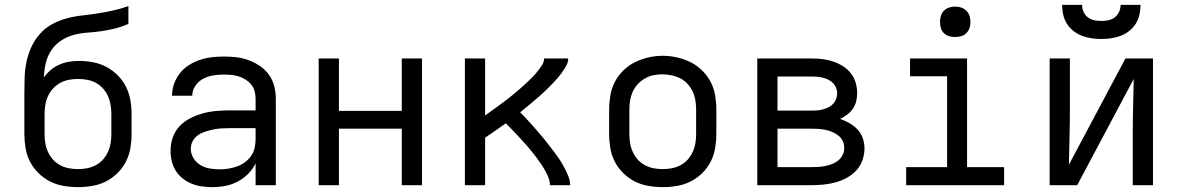

<svg xmlns="http://www.w3.org/2000/svg" viewBox="-20 -760 4840 788"><path d="M300 8Q271 8 241.5 3Q212 -2 186 -15Q160 -28 138.5 -49Q117 -70 103.5 -96Q90 -122 85 -151.5Q80 -181 80 -210V-292Q80 -312 80 -332.5Q80 -353 80 -374Q80 -374 80 -374.5Q80 -375 80 -375V-376Q80 -408 81 -440.5Q82 -473 88.5 -505Q95 -537 108.5 -566.5Q122 -596 143.5 -620.5Q165 -645 193.5 -660.5Q222 -676 253.5 -684.5Q285 -693 317 -696.5Q349 -700 381 -705Q413 -710 444.5 -717Q476 -724 507 -735V-662Q480 -650 452 -643Q424 -636 395.5 -632Q367 -628 338 -626Q309 -624 281.5 -616.5Q254 -609 229.5 -592.5Q205 -576 189.5 -552Q174 -528 167.5 -499.5Q161 -471 160 -442Q172 -459 188 -472.5Q204 -486 223 -494.5Q242 -503 262.5 -506.5Q283 -510 304 -510Q333 -510 362 -504.5Q391 -499 416.5 -485.5Q442 -472 463 -451Q484 -430 497 -404Q510 -378 515 -349.5Q520 -321 520 -292V-210Q520 -181 515 -151.5Q510 -122 496.5 -96Q483 -70 461.5 -49Q440 -28 414 -15Q388 -2 358.5 3Q329 8 300 8ZM300 -66Q319 -66 337.5 -69.5Q356 -73 373 -82Q390 -91 402.5 -105Q415 -119 423 -136.5Q431 -154 434 -172.5Q437 -191 437 -210V-292Q437 -310 434 -329Q431 -348 423.5 -365Q416 -382 403 -396.5Q390 -411 373.5 -420Q357 -429 338 -432.5Q319 -436 301 -436Q282 -436 263 -432.5Q244 -429 227.5 -420Q211 -411 198 -397Q185 -383 177 -365.5Q169 -348 166 -329.5Q163 -311 163 -292V-210Q163 -191 166 -172.5Q169 -154 177 -136.5Q185 -119 197.5 -105Q210 -91 227 -82Q244 -73 262.5 -69.5Q281 -66 300 -66Z M851 8Q830 8 808.5 5Q787 2 767 -6Q747 -14 730 -27.5Q713 -41 701.5 -59Q690 -77 685 -98Q680 -119 680 -141Q680 -169 689 -195.5Q698 -222 717 -242Q736 -262 760.5 -274.5Q785 -287 812 -294.5Q839 -302 866.5 -304.5Q894 -307 921 -307H1029V-355Q1029 -371 1025 -386Q1021 -401 1011 -413Q1001 -425 987.5 -433.5Q974 -442 959.5 -446.5Q945 -451 929.5 -452.5Q914 -454 899 -454Q877 -454 855 -450.5Q833 -447 813.5 -436.5Q794 -426 781.5 -407.5Q769 -389 769 -367Q769 -367 769 -367Q769 -367 769 -367H686Q686 -367 686 -367Q686 -367 686 -367Q686 -392 694.5 -416Q703 -440 718.5 -459.5Q734 -479 755 -492.5Q776 -506 800 -514Q824 -522 849 -525Q874 -528 899 -528Q925 -528 950.5 -525Q976 -522 1000.5 -513Q1025 -504 1047 -489Q1069 -474 1084 -453Q1099 -432 1105.5 -406.5Q1112 -381 1112 -355V0H1029V-90Q1018 -66 998.5 -46.5Q979 -27 955 -14.5Q931 -2 904.5 3Q878 8 851 8ZM882 -65Q900 -65 918 -68Q936 -71 953 -77Q970 -83 985 -94Q1000 -105 1010.5 -120Q1021 -135 1025 -153Q1029 -171 1029 -189V-234H921Q905 -234 888 -233Q871 -232 855 -228.5Q839 -225 823 -220Q807 -215 793 -205.5Q779 -196 771 -181Q763 -166 763 -150Q763 -129 774 -111Q785 -93 802.5 -82.5Q820 -72 840.5 -68.5Q861 -65 882 -65Z M1288 0V-520H1371V-305H1629V-520H1712V0H1629V-232H1371V0Z M1888 0V-520H1971V-286Q1983 -295 1994.5 -303Q2006 -311 2017.5 -319.5Q2029 -328 2040.5 -336.5Q2052 -345 2063 -353.5Q2074 -362 2085 -371Q2096 -380 2107 -389.5Q2118 -399 2128.5 -408.5Q2139 -418 2149.5 -428Q2160 -438 2169.5 -448Q2179 -458 2188 -469.5Q2197 -481 2205 -493.5Q2213 -506 2213 -520H2312Q2312 -505 2304.5 -491.5Q2297 -478 2288.5 -465.5Q2280 -453 2270 -441.5Q2260 -430 2250 -419.5Q2240 -409 2229 -398Q2218 -387 2207 -377Q2196 -367 2184.5 -357Q2173 -347 2161.5 -337.5Q2150 -328 2138.5 -318.5Q2127 -309 2115 -299Q2128 -286 2140.5 -272.5Q2153 -259 2165 -245.5Q2177 -232 2189 -218Q2201 -204 2213 -189.5Q2225 -175 2236 -160.5Q2247 -146 2258 -131.5Q2269 -117 2279 -101.5Q2289 -86 2297.5 -69.5Q2306 -53 2313 -35.5Q2320 -18 2320 0H2237Q2237 -16 2231 -31Q2225 -46 2217.5 -59.5Q2210 -73 2201 -86.5Q2192 -100 2182.5 -112.5Q2173 -125 2163 -137.5Q2153 -150 2142.5 -162Q2132 -174 2121.5 -185.5Q2111 -197 2100 -208.5Q2089 -220 2078 -231.5Q2067 -243 2056 -254Q2035 -239 2013.5 -224Q1992 -209 1971 -195V0Z M2700 8Q2671 8 2641.5 3Q2612 -2 2586 -15Q2560 -28 2538.5 -49Q2517 -70 2503.5 -96Q2490 -122 2485 -151.5Q2480 -181 2480 -210V-310Q2480 -339 2485 -368.5Q2490 -398 2503.5 -424Q2517 -450 2538.5 -471Q2560 -492 2586.5 -505Q2613 -518 2642 -524.5Q2671 -531 2700 -531Q2729 -531 2758 -524.5Q2787 -518 2813.5 -505Q2840 -492 2861.5 -471Q2883 -450 2896.5 -424Q2910 -398 2915 -368.5Q2920 -339 2920 -310V-210Q2920 -181 2915 -151.5Q2910 -122 2896.5 -96Q2883 -70 2861.5 -49Q2840 -28 2814 -15Q2788 -2 2758.5 3Q2729 8 2700 8ZM2700 -66Q2719 -66 2737.5 -69.5Q2756 -73 2773 -82Q2790 -91 2802.5 -105Q2815 -119 2823 -136.5Q2831 -154 2834 -172.5Q2837 -191 2837 -210V-310Q2837 -329 2834 -348Q2831 -367 2823 -384Q2815 -401 2802 -415.5Q2789 -430 2772 -438.5Q2755 -447 2736 -451Q2717 -455 2698 -455Q2679 -455 2660.5 -451Q2642 -447 2626 -437.5Q2610 -428 2597 -414Q2584 -400 2576.5 -383Q2569 -366 2566 -347.5Q2563 -329 2563 -310V-210Q2563 -191 2566 -172.5Q2569 -154 2577 -136.5Q2585 -119 2597.5 -105Q2610 -91 2627 -82Q2644 -73 2662.5 -69.5Q2681 -66 2700 -66Z M3088 0V-520H3311Q3333 -520 3355 -517.5Q3377 -515 3398 -508Q3419 -501 3438 -489.5Q3457 -478 3471 -460.5Q3485 -443 3491.5 -421.5Q3498 -400 3498 -378Q3498 -361 3494 -344.5Q3490 -328 3480.5 -314Q3471 -300 3457 -289.5Q3443 -279 3428 -272Q3448 -265 3466.5 -254.5Q3485 -244 3499.5 -228.5Q3514 -213 3521 -192.5Q3528 -172 3528 -151Q3528 -126 3519.5 -102Q3511 -78 3494 -60Q3477 -42 3455 -30Q3433 -18 3409 -11.5Q3385 -5 3360.5 -2.5Q3336 0 3311 0ZM3311 -306Q3323 -306 3334.5 -307Q3346 -308 3357.5 -311Q3369 -314 3380 -319.5Q3391 -325 3399 -333.5Q3407 -342 3411.5 -353.5Q3416 -365 3416 -377Q3416 -388 3411.5 -399.5Q3407 -411 3398.5 -419.5Q3390 -428 3379.5 -433Q3369 -438 3357.5 -441Q3346 -444 3334.5 -445Q3323 -446 3311 -446H3171V-306ZM3311 -74Q3325 -74 3339.5 -75Q3354 -76 3368.5 -79Q3383 -82 3396.5 -87.5Q3410 -93 3421 -102Q3432 -111 3438.5 -124.5Q3445 -138 3445 -152Q3445 -152 3445 -152Q3445 -152 3445 -152Q3445 -167 3439 -180.5Q3433 -194 3421.5 -203Q3410 -212 3396.5 -218Q3383 -224 3368.5 -227Q3354 -230 3339.5 -231Q3325 -232 3311 -232H3171V-74Z M3699 0V-74H3867V-447H3715V-520H3949V-74H4101V0ZM3900 -608Q3887 -608 3875 -611.5Q3863 -615 3854 -624Q3845 -633 3841.5 -645Q3838 -657 3838 -670Q3838 -683 3841.5 -695Q3845 -707 3854 -716Q3863 -725 3875 -729Q3887 -733 3900 -733Q3913 -733 3925 -729Q3937 -725 3946 -716Q3955 -707 3959 -695Q3963 -683 3963 -670Q3963 -657 3959 -645Q3955 -633 3946 -624Q3937 -615 3925 -611.5Q3913 -608 3900 -608Z M4288 0V-520H4371V-312Q4371 -255 4369.5 -198Q4368 -141 4367 -84L4599 -520H4712V0H4629V-208Q4629 -265 4630.5 -322Q4632 -379 4633 -436L4401 0ZM4500 -600Q4480 -600 4459.5 -603Q4439 -606 4420.5 -613Q4402 -620 4385.5 -633Q4369 -646 4358.5 -663Q4348 -680 4343.5 -700Q4339 -720 4339 -740H4421Q4421 -725 4427 -711.5Q4433 -698 4444.5 -689Q4456 -680 4470.5 -677Q4485 -674 4500 -674Q4515 -674 4529.5 -677Q4544 -680 4555.5 -689Q4567 -698 4573 -711.5Q4579 -725 4579 -740H4661Q4661 -720 4656.5 -700Q4652 -680 4641.5 -663Q4631 -646 4614.5 -633Q4598 -620 4579.5 -613Q4561 -606 4540.5 -603Q4520 -600 4500 -600Z"/></svg>

Font: Zed Mono Extended
Style: Regular
Weight: 400
Width: 7
Monospace: yes
Designer: Belleve Invis
Foundry: Belleve Invis
Version: Version 1.0.0; ttfautohint (v1.8.4)